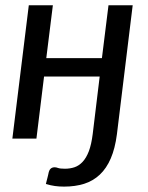

<svg xmlns="http://www.w3.org/2000/svg" viewBox="-20 -527 564 730"><path d="M484.5 -507 424.5 -16.5Q417.5 37.5 401.2 75.2Q385 113 359.5 137Q334 161 300 171.8Q266 182.5 223.5 182.5Q204.5 182.5 188.5 180.2Q172.5 178 154.5 172.5Q156 165.5 157.5 160.2Q159 155 160.2 149.8Q161.5 144.5 162.8 139.2Q164 134 165.5 127Q167.5 119 173 114Q178.5 109 188 109Q193.5 109 201.2 111.8Q209 114.5 227 114.5Q246.5 114.5 263.5 108.8Q280.5 103 294.2 88.2Q308 73.5 317.8 48Q327.5 22.5 332.5 -17.5L359 -236H147.5L118.5 0H27L89.5 -507H181L156 -306H367.5L392.5 -507Z"/></svg>

Font: Lato Medium
Style: Italic
Weight: 500
Italic angle: -7°
Designer: Lukasz Dziedzic
Foundry: tyPoland Lukasz Dziedzic
Version: Version 2.006; 2014-01-15